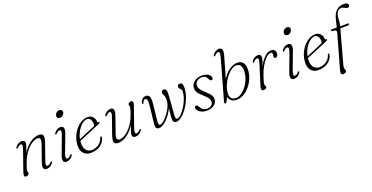

<svg xmlns="http://www.w3.org/2000/svg" viewBox="-29 -1562 5002 2579"><g transform="rotate(-20 2472.0 -272.5)"><path d="M92 -384Q88 -386 88.8 -390.8Q89.5 -395.5 92.5 -402Q108 -428.5 133.5 -443.8Q159 -459 186.5 -459Q206.5 -459 219.2 -449Q232 -439 232 -418Q232 -406 227.8 -389Q223.5 -372 213.2 -345Q203 -318 185.2 -274.8Q167.5 -231.5 140 -167L145.5 -195.5Q175.5 -269.5 212.8 -320Q250 -370.5 289 -401.2Q328 -432 364.2 -445.5Q400.5 -459 428.5 -459Q467.5 -459 481.8 -442.8Q496 -426.5 492.2 -395.8Q488.5 -365 472.5 -320.5L397 -105Q381.5 -62.5 385.5 -45.5Q389.5 -28.5 404.5 -28.5Q414 -28.5 425.2 -35Q436.5 -41.5 452.5 -58Q459 -64 463.2 -66.2Q467.5 -68.5 471.5 -66.5Q475.5 -65 474.8 -60Q474 -55 471 -48.5Q455.5 -22.5 430.2 -7.2Q405 8 377.5 8Q356.5 8 344.8 -3.5Q333 -15 332.5 -38Q332 -61 344 -95.5L422.5 -320Q443 -378.5 435.8 -400Q428.5 -421.5 398 -421.5Q373.5 -421.5 340.8 -405.8Q308 -390 272.8 -357.2Q237.5 -324.5 205.2 -274.2Q173 -224 149 -156Q137 -121.5 131 -102.8Q125 -84 123 -74.8Q121 -65.5 121 -59.5Q121 -48 124.2 -41.5Q127.5 -35 127.5 -24.5Q127.5 -10 114.8 -1Q102 8 82.5 8Q63 8 59 -10.2Q55 -28.5 71 -73L166.5 -345.5Q181.5 -388 178 -405Q174.5 -422 159 -422Q150 -422 138.5 -415.8Q127 -409.5 111 -393Q104.5 -387 100.2 -384.8Q96 -382.5 92 -384Z M680 -105.5Q664.5 -63.5 668.5 -46.2Q672.5 -29 687.5 -29Q697.5 -29 708.8 -35.5Q720 -42 735.5 -58Q742 -64.5 746.2 -66.8Q750.5 -69 754.5 -67Q758.5 -65.5 758 -60.5Q757.5 -55.5 754 -49Q739 -22.5 713.5 -7.2Q688 8 660.5 8Q639.5 8 627.2 -3.8Q615 -15.5 614.8 -38.5Q614.5 -61.5 627.5 -96L721 -345.5Q737 -388 733 -405Q729 -422 713.5 -422Q704.5 -422 693 -415.8Q681.5 -409.5 665.5 -393Q659 -387 654.8 -384.8Q650.5 -382.5 646.5 -384Q642.5 -386 643.2 -390.8Q644 -395.5 647 -402Q662.5 -428.5 687.8 -443.8Q713 -459 740 -459Q761.5 -459 773.5 -447.5Q785.5 -436 786.2 -412.8Q787 -389.5 773.5 -354.5ZM779.5 -576.5Q758 -576.5 746.8 -590.8Q735.5 -605 740 -624Q743 -639 752.5 -651Q762 -663 776 -670Q790 -677 805 -677Q827.5 -677 838.2 -663Q849 -649 844 -628.5Q841.5 -614.5 831.8 -602.8Q822 -591 808.5 -583.8Q795 -576.5 779.5 -576.5Z M906 -204.5Q906 -204.5 925.5 -212.8Q945 -221 976.8 -234.2Q1008.5 -247.5 1045.2 -263.2Q1082 -279 1117.2 -294Q1152.5 -309 1178.5 -320.5L1171.5 -307.5Q1174 -315.5 1175.2 -325Q1176.5 -334.5 1177 -349.5Q1177 -386.5 1159 -411.8Q1141 -437 1113.5 -437Q1085 -437 1053.8 -416Q1022.5 -395 995.2 -358.5Q968 -322 949.5 -274.2Q931 -226.5 928 -173Q923.5 -98 953.5 -60.8Q983.5 -23.5 1035 -23.5Q1068.5 -23.5 1101.2 -36.8Q1134 -50 1159.2 -76.5Q1184.5 -103 1195.5 -142Q1198.5 -149.5 1201.8 -152Q1205 -154.5 1209 -154.5Q1214 -154.5 1216.5 -150.5Q1219 -146.5 1217.5 -137.5Q1212 -101.5 1185.5 -67.8Q1159 -34 1114.5 -13Q1070 8 1010 8Q964.5 8 933.2 -11.2Q902 -30.5 886.5 -66.8Q871 -103 873.5 -154Q876.5 -214 899 -268.8Q921.5 -323.5 957.8 -366.5Q994 -409.5 1038.2 -434.5Q1082.5 -459.5 1128.5 -459.5Q1160 -459.5 1182.5 -445.5Q1205 -431.5 1217.2 -407.8Q1229.5 -384 1230 -356Q1230 -350.5 1233.2 -347.5Q1236.5 -344.5 1243 -346Q1250 -348 1253.2 -345.8Q1256.5 -343.5 1256.5 -338.5Q1256.5 -333.5 1251.2 -328.8Q1246 -324 1231 -318Q1212.5 -310 1182 -297.2Q1151.5 -284.5 1115.5 -269.2Q1079.5 -254 1043 -238.8Q1006.5 -223.5 976.2 -211Q946 -198.5 927.8 -190.8Q909.5 -183 909.5 -183Z M1742 -66.5Q1746 -65 1745.5 -60Q1745 -55 1741.5 -48.5Q1726.5 -22.5 1700.8 -7.2Q1675 8 1648 8Q1627.5 8 1614.8 -2Q1602 -12 1602 -32.5Q1602 -45 1606.5 -62Q1611 -79 1621 -106Q1631 -133 1649 -176Q1667 -219 1694 -284L1689 -255Q1659 -181.5 1621.5 -131Q1584 -80.5 1545 -49.8Q1506 -19 1469.8 -5.5Q1433.5 8 1405.5 8Q1366.5 8 1352.2 -8.2Q1338 -24.5 1342 -55.2Q1346 -86 1361.5 -130L1437.5 -346Q1452.5 -388 1448.8 -405Q1445 -422 1429.5 -422Q1420.5 -422 1409 -415.8Q1397.5 -409.5 1381.5 -393Q1375 -387 1370.8 -384.8Q1366.5 -382.5 1362.5 -384Q1358.5 -386 1359.2 -391Q1360 -396 1363 -402Q1378.5 -428.5 1403.8 -443.8Q1429 -459 1456.5 -459Q1478 -459 1489.5 -447.5Q1501 -436 1501.8 -413.2Q1502.5 -390.5 1490 -355.5L1412 -130.5Q1391.5 -72.5 1398.5 -51Q1405.5 -29.5 1436 -29.5Q1460.5 -29.5 1493.2 -45.2Q1526 -61 1561.2 -93.8Q1596.5 -126.5 1629 -176.5Q1661.5 -226.5 1685.5 -295Q1697.5 -329.5 1703.2 -348.2Q1709 -367 1711 -376.2Q1713 -385.5 1713 -391.5Q1713 -403.5 1709.8 -409.8Q1706.5 -416 1706.5 -426Q1706.5 -441 1719.2 -450Q1732 -459 1751.5 -459Q1771 -459 1775 -441Q1779 -423 1763 -378L1667.5 -105.5Q1652.5 -63 1656.2 -45.8Q1660 -28.5 1675 -28.5Q1684.5 -28.5 1695.8 -35Q1707 -41.5 1723 -58Q1729.5 -64 1733.8 -66.2Q1738 -68.5 1742 -66.5Z M1937 -44Q1937 -58 1940 -87.5Q1943 -117 1947.8 -154.8Q1952.5 -192.5 1957.2 -232.2Q1962 -272 1965.5 -306.8Q1969 -341.5 1969.5 -365Q1970.5 -391.5 1963 -406.8Q1955.5 -422 1940 -422Q1928 -422 1919 -414.2Q1910 -406.5 1904 -388Q1901 -378.5 1897.5 -374.5Q1894 -370.5 1890 -370.5Q1885.5 -370.5 1883 -374Q1880.5 -377.5 1881 -384Q1882 -395 1887.5 -407.8Q1893 -420.5 1902.8 -432.2Q1912.5 -444 1927 -451.2Q1941.5 -458.5 1960 -458.5Q1994.5 -458.5 2008.2 -434.5Q2022 -410.5 2020 -362.5Q2019.5 -344 2016.2 -312.5Q2013 -281 2009 -243.8Q2005 -206.5 2000.8 -170.8Q1996.5 -135 1993.8 -106.8Q1991 -78.5 1991 -65.5Q1991 -46.5 1996.8 -37.8Q2002.5 -29 2014.5 -29Q2029.5 -29 2053.8 -47.2Q2078 -65.5 2104.5 -95.8Q2131 -126 2154.5 -163Q2178 -200 2192.8 -238.8Q2207.5 -277.5 2207.5 -312Q2208 -332.5 2206.2 -345.5Q2204.5 -358.5 2200.8 -368.8Q2197 -379 2191 -390Q2184.5 -401 2182 -409.2Q2179.5 -417.5 2179.5 -426Q2179.5 -435.5 2184.5 -442.8Q2189.5 -450 2198 -454.2Q2206.5 -458.5 2216.5 -458.5Q2234 -458.5 2245.2 -443.8Q2256.5 -429 2256.5 -396.5Q2256.5 -380 2254.2 -347Q2252 -314 2248.5 -273Q2245 -232 2241.8 -191Q2238.5 -150 2236.2 -116.2Q2234 -82.5 2234.5 -64Q2234.5 -45 2240.8 -36Q2247 -27 2260 -27Q2275 -27 2298.8 -46.8Q2322.5 -66.5 2348.2 -100.2Q2374 -134 2397 -176.2Q2420 -218.5 2434.5 -264Q2449 -309.5 2449 -352Q2449.5 -365 2446 -372.2Q2442.5 -379.5 2430.5 -389Q2421.5 -396.5 2416.2 -406Q2411 -415.5 2411.5 -427Q2412 -440 2421.8 -449.5Q2431.5 -459 2446.5 -459Q2465 -459 2477 -443.8Q2489 -428.5 2488 -394Q2487.5 -334.5 2469.8 -276.5Q2452 -218.5 2423.2 -167Q2394.5 -115.5 2360.5 -76Q2326.5 -36.5 2292.8 -14Q2259 8.5 2231.5 8.5Q2209 8.5 2197.2 -3.8Q2185.5 -16 2185 -41.5Q2184.5 -55.5 2186.2 -82.2Q2188 -109 2191.5 -144.8Q2195 -180.5 2200 -220.5L2205 -213Q2182.5 -163 2154 -122.2Q2125.5 -81.5 2095 -52.2Q2064.5 -23 2035.8 -7.2Q2007 8.5 1983.5 8.5Q1961 8.5 1949 -5Q1937 -18.5 1937 -44Z M2676.5 -16Q2716 -16 2741 -36Q2766 -56 2766 -87Q2766 -102.5 2759.8 -117.8Q2753.5 -133 2737 -152.8Q2720.5 -172.5 2688.5 -200.5Q2655.5 -230.5 2637.5 -251.5Q2619.5 -272.5 2612.5 -291.2Q2605.5 -310 2605.5 -333Q2605.5 -367.5 2625.2 -396.2Q2645 -425 2680.8 -442.2Q2716.5 -459.5 2765.5 -459.5Q2803.5 -459.5 2830.8 -448Q2858 -436.5 2872.5 -418.2Q2887 -400 2887 -380.5Q2887 -369 2881 -362.5Q2875 -356 2864.5 -356Q2855 -356 2847.8 -362.2Q2840.5 -368.5 2833.5 -383.5Q2822 -409.5 2803.5 -423.8Q2785 -438 2757.5 -438Q2710.5 -438 2682.8 -413.2Q2655 -388.5 2655 -352.5Q2655 -336 2661 -320Q2667 -304 2683.2 -284.5Q2699.5 -265 2730 -236Q2764.5 -205 2783 -183.5Q2801.5 -162 2808.5 -144Q2815.5 -126 2815.5 -105.5Q2815.5 -73 2797 -47.2Q2778.5 -21.5 2744 -6.8Q2709.5 8 2662 8Q2623.5 8 2593.5 -5.5Q2563.5 -19 2546.5 -39.8Q2529.5 -60.5 2529.5 -82Q2530 -93 2535.5 -99.8Q2541 -106.5 2550.5 -106.5Q2559.5 -106.5 2567.5 -100.5Q2575.5 -94.5 2583.5 -78.5Q2601 -45 2624.5 -30.5Q2648 -16 2676.5 -16Z M3086 -604Q3098 -646.5 3094 -663.5Q3090 -680.5 3074.5 -680.5Q3065.5 -680.5 3054 -674Q3042.5 -667.5 3027 -651.5Q3020.5 -645.5 3016.2 -643.2Q3012 -641 3008 -643Q3004 -644.5 3004.5 -649.5Q3005 -654.5 3008.5 -661Q3018.5 -678.5 3033.5 -691Q3048.5 -703.5 3066 -710.5Q3083.5 -717.5 3101.5 -717.5Q3133 -717.5 3143.2 -691.8Q3153.5 -666 3138.5 -612.5L3031.5 -240H3019.5Q3036.5 -285 3063.2 -324.8Q3090 -364.5 3123.2 -394.2Q3156.5 -424 3193.8 -441.2Q3231 -458.5 3269 -458.5Q3301.5 -458.5 3325 -444Q3348.5 -429.5 3361 -401.5Q3373.5 -373.5 3373.5 -332.5Q3373 -263.5 3348 -202Q3323 -140.5 3282 -93.2Q3241 -46 3192.5 -19Q3144 8 3096.5 8Q3047 8 3014.2 -19.8Q2981.5 -47.5 2982.5 -100.5L2997.5 -98.5L2954.5 -15Q2948.5 -5 2943.8 -1.2Q2939 2.5 2934 2.5Q2928.5 2.5 2925 -1Q2921.5 -4.5 2921.5 -12.5Q2921.5 -20.5 2925.5 -35ZM3243.5 -429Q3212 -429 3179 -408.2Q3146 -387.5 3115.8 -353.2Q3085.5 -319 3061.2 -276.5Q3037 -234 3023 -190Q3009 -146 3009 -106.5Q3009 -59.5 3034 -38.2Q3059 -17 3093.5 -17Q3123 -17 3154.2 -34.2Q3185.5 -51.5 3215 -81.5Q3244.5 -111.5 3268 -151Q3291.5 -190.5 3305.5 -236Q3319.5 -281.5 3319.5 -328Q3319.5 -365 3309.8 -387Q3300 -409 3282.8 -419Q3265.5 -429 3243.5 -429Z M3469.5 -384Q3465.5 -386 3466 -390.8Q3466.5 -395.5 3470 -402Q3480.5 -420 3495.2 -432.8Q3510 -445.5 3527.8 -452.2Q3545.5 -459 3563 -459Q3582.5 -459 3594.2 -448.8Q3606 -438.5 3606 -417.5Q3606 -395.5 3596.5 -365.2Q3587 -335 3574.2 -302.5Q3561.5 -270 3551.2 -241Q3541 -212 3539.5 -193L3532 -192.5Q3547.5 -246 3571.2 -294Q3595 -342 3624.2 -379.2Q3653.5 -416.5 3686 -437.8Q3718.5 -459 3751 -459Q3783 -459 3798.5 -442.5Q3814 -426 3814 -399Q3814 -381.5 3808.8 -369Q3803.5 -356.5 3795 -350Q3786.5 -343.5 3776.5 -343.5Q3765.5 -343.5 3759.8 -349.2Q3754 -355 3754 -363.5Q3754 -372 3756.8 -380.2Q3759.5 -388.5 3759.5 -399Q3759.5 -412.5 3753.2 -420.8Q3747 -429 3732 -429Q3705 -429 3668.8 -395.5Q3632.5 -362 3596.5 -299.5Q3560.5 -237 3533 -149.5Q3522 -115 3516.5 -95.2Q3511 -75.5 3511 -60Q3511 -50.5 3514.2 -44.5Q3517.5 -38.5 3520.8 -33.5Q3524 -28.5 3524 -20.5Q3524 -13 3518.2 -6.2Q3512.5 0.5 3502 4.5Q3491.5 8.5 3477 8.5Q3462.5 8.5 3455.2 0.8Q3448 -7 3449 -24.5Q3450 -42 3459.5 -71L3545.5 -345.5Q3559.5 -388 3555.5 -405Q3551.5 -422 3536.5 -422Q3527 -422 3515.8 -415.8Q3504.5 -409.5 3488.5 -393Q3482 -387 3477.8 -384.8Q3473.5 -382.5 3469.5 -384Z M3933.5 -105.5Q3918 -63.5 3922 -46.2Q3926 -29 3941 -29Q3951 -29 3962.2 -35.5Q3973.5 -42 3989 -58Q3995.5 -64.5 3999.8 -66.8Q4004 -69 4008 -67Q4012 -65.5 4011.5 -60.5Q4011 -55.5 4007.5 -49Q3992.5 -22.5 3967 -7.2Q3941.5 8 3914 8Q3893 8 3880.8 -3.8Q3868.5 -15.5 3868.2 -38.5Q3868 -61.5 3881 -96L3974.5 -345.5Q3990.5 -388 3986.5 -405Q3982.5 -422 3967 -422Q3958 -422 3946.5 -415.8Q3935 -409.5 3919 -393Q3912.5 -387 3908.2 -384.8Q3904 -382.5 3900 -384Q3896 -386 3896.8 -390.8Q3897.5 -395.5 3900.5 -402Q3916 -428.5 3941.2 -443.8Q3966.5 -459 3993.5 -459Q4015 -459 4027 -447.5Q4039 -436 4039.8 -412.8Q4040.5 -389.5 4027 -354.5ZM4033 -576.5Q4011.5 -576.5 4000.2 -590.8Q3989 -605 3993.5 -624Q3996.5 -639 4006 -651Q4015.5 -663 4029.5 -670Q4043.5 -677 4058.5 -677Q4081 -677 4091.8 -663Q4102.5 -649 4097.5 -628.5Q4095 -614.5 4085.2 -602.8Q4075.5 -591 4062 -583.8Q4048.5 -576.5 4033 -576.5Z M4159.5 -204.5Q4159.5 -204.5 4179 -212.8Q4198.5 -221 4230.2 -234.2Q4262 -247.5 4298.8 -263.2Q4335.5 -279 4370.8 -294Q4406 -309 4432 -320.5L4425 -307.5Q4427.5 -315.5 4428.8 -325Q4430 -334.5 4430.5 -349.5Q4430.5 -386.5 4412.5 -411.8Q4394.5 -437 4367 -437Q4338.5 -437 4307.2 -416Q4276 -395 4248.8 -358.5Q4221.5 -322 4203 -274.2Q4184.5 -226.5 4181.5 -173Q4177 -98 4207 -60.8Q4237 -23.5 4288.5 -23.5Q4322 -23.5 4354.8 -36.8Q4387.5 -50 4412.8 -76.5Q4438 -103 4449 -142Q4452 -149.5 4455.2 -152Q4458.5 -154.5 4462.5 -154.5Q4467.5 -154.5 4470 -150.5Q4472.5 -146.5 4471 -137.5Q4465.5 -101.5 4439 -67.8Q4412.5 -34 4368 -13Q4323.5 8 4263.5 8Q4218 8 4186.8 -11.2Q4155.5 -30.5 4140 -66.8Q4124.5 -103 4127 -154Q4130 -214 4152.5 -268.8Q4175 -323.5 4211.2 -366.5Q4247.5 -409.5 4291.8 -434.5Q4336 -459.5 4382 -459.5Q4413.5 -459.5 4436 -445.5Q4458.5 -431.5 4470.8 -407.8Q4483 -384 4483.5 -356Q4483.5 -350.5 4486.8 -347.5Q4490 -344.5 4496.5 -346Q4503.5 -348 4506.8 -345.8Q4510 -343.5 4510 -338.5Q4510 -333.5 4504.8 -328.8Q4499.5 -324 4484.5 -318Q4466 -310 4435.5 -297.2Q4405 -284.5 4369 -269.2Q4333 -254 4296.5 -238.8Q4260 -223.5 4229.8 -211Q4199.5 -198.5 4181.2 -190.8Q4163 -183 4163 -183Z M4706 -418 4714.5 -445H4845.5Q4852 -445 4855.2 -442.8Q4858.5 -440.5 4858.5 -435Q4858.5 -430.5 4854.5 -426.5Q4850.5 -422.5 4844 -420.2Q4837.5 -418 4829 -418ZM4599.5 -433.5Q4599.5 -438.5 4603.8 -441.8Q4608 -445 4617 -445H4686.5L4714.5 -557Q4732.5 -631 4774 -670.5Q4815.5 -710 4882 -710Q4915 -710 4929.8 -699.5Q4944.5 -689 4944.5 -675.5Q4944.5 -662 4936 -653Q4927.5 -644 4913 -644Q4902.5 -644 4893.5 -648.2Q4884.5 -652.5 4875.5 -657.8Q4866.5 -663 4856.5 -667.2Q4846.5 -671.5 4833.5 -671.5Q4803.5 -671.5 4783 -650Q4762.5 -628.5 4755 -594Q4751.5 -578.5 4750 -560.8Q4748.5 -543 4747.8 -524.8Q4747 -506.5 4745 -488.8Q4743 -471 4738.5 -455.5L4600 50.5Q4596.5 65 4594.2 76.8Q4592 88.5 4592 99Q4592 108.5 4595.2 115Q4598.5 121.5 4601.5 127.5Q4604.5 133.5 4604.5 141Q4604.5 150 4597.5 157.5Q4590.5 165 4579.2 169.2Q4568 173.5 4555 173.5Q4536 173.5 4529.5 157.5Q4523 141.5 4533 106L4668 -372Q4675 -397 4665.8 -408.5Q4656.5 -420 4616 -421Q4606.5 -422 4603 -425.5Q4599.5 -429 4599.5 -433.5Z"/></g></svg>

Font: Fraunces ExtraLight
Style: Italic
Weight: 250
Italic angle: -16°
Version: Version 1.000;[b76b70a41]